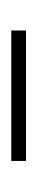

<svg xmlns="http://www.w3.org/2000/svg" viewBox="117 -442 66 340"><g transform="rotate(-90 150.0 -272.0)"><path d="M35 -259H266V-285H35Z"/></g></svg>

Font: Noto Sans Arabic SemCond Thin
Style: Regular
Weight: 100
Width: 4
Designer: Monotype Design Team, Nadine Chahine, Nizar Qandah and Khaled Hosny
Foundry: Monotype Imaging Inc.
Version: Version 2.012